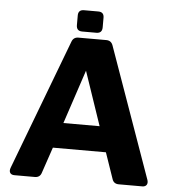

<svg xmlns="http://www.w3.org/2000/svg" viewBox="-55 -847 801 898"><g transform="rotate(5 345.5 -398.5)"><path d="M46 0Q32 0 26 -8.5Q20 -17 25 -32L257 -645Q265 -667 288 -667H419Q442 -667 450 -645L668 -31Q672 -17 666 -8.5Q660 0 646 0H536Q512 0 505 -22L463 -144H214L173 -23Q166 0 142 0ZM253 -263H423L337 -516ZM303 -697Q276 -697 276 -725V-770Q276 -797 303 -797H370Q397 -797 397 -770V-725Q397 -697 370 -697Z"/></g></svg>

Font: Pitagon Sans
Style: Bold
Weight: 700
Designer: Travis Tran
Foundry: Pitagon
Version: Version 1.001; ttfautohint (v1.8.4.7-5d5b);gftools[0.9.26]